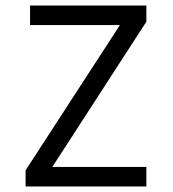

<svg xmlns="http://www.w3.org/2000/svg" viewBox="-20 -670 620 690"><path d="M72 0V-58L411 -580H88V-650H506V-592L168 -70H506V0Z"/></svg>

Font: Sometype Mono
Style: Regular
Weight: 400
Monospace: yes
Designer: Ryoichi Tsunekawa
Foundry: Dharma Type
Version: Version 1.000; ttfautohint (v1.8.3)